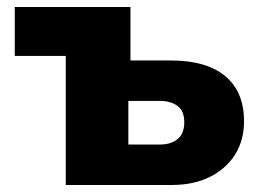

<svg xmlns="http://www.w3.org/2000/svg" viewBox="-20 -526 759 546"><path d="M167 0V-367H22V-506H351V-354H467Q567 -354 620.5 -309.5Q674 -265 674 -181Q674 -127 648.5 -86.5Q623 -46 577 -23Q531 0 469 0ZM345 -115H435Q466 -115 485 -130.5Q504 -146 504 -178Q504 -211 484.5 -225Q465 -239 436 -239H345Z"/></svg>

Font: Nunito Sans 7pt SemiCondensed Black
Style: Regular
Weight: 900
Width: 4
Designer: Vernon Adams
Foundry: Vernon Adams
Version: Version 3.101;gftools[0.9.27]